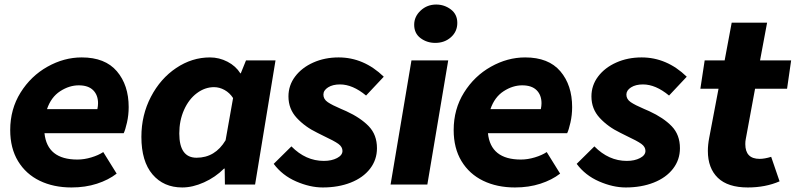

<svg xmlns="http://www.w3.org/2000/svg" viewBox="-20 -813 3506 846"><path d="M25 -240Q25 -332 70.5 -405Q116 -478 189 -519Q262 -560 340 -560Q443 -560 495 -499Q547 -438 547 -341Q547 -306 539.5 -273Q532 -240 525 -226H176Q188 -110 321 -110Q351 -110 382.5 -119.5Q414 -129 435 -143L494 -48Q458 -20 407 -3.5Q356 13 295 13Q216 13 155 -16.5Q94 -46 59.5 -103Q25 -160 25 -240ZM409 -332Q412 -346 412 -358Q412 -394 390.5 -415.5Q369 -437 327 -437Q285 -437 245 -411Q205 -385 187 -332Z M603 -210Q603 -306 645 -386.5Q687 -467 756.5 -513.5Q826 -560 905 -560Q946 -560 982.5 -541Q1019 -522 1039 -490H1041L1064 -547H1194L1104 0H971L970 -70H967Q929 -32 879 -9.5Q829 13 783 13Q701 13 652 -44.5Q603 -102 603 -210ZM974 -195 1007 -381Q992 -404 969.5 -416.5Q947 -429 923 -429Q883 -429 847.5 -402.5Q812 -376 791 -329Q770 -282 770 -225Q770 -118 846 -118Q928 -118 974 -195Z M1186 -91 1264 -168Q1327 -104 1407 -104Q1441 -104 1465 -116.5Q1489 -129 1489 -148Q1489 -166 1471 -179Q1453 -192 1404 -215L1378 -228Q1324 -254 1287.5 -293.5Q1251 -333 1251 -388Q1251 -437 1280.5 -476Q1310 -515 1360.5 -537.5Q1411 -560 1472 -560Q1583 -560 1671 -475L1593 -392Q1534 -441 1478 -441Q1446 -441 1425.5 -428Q1405 -415 1405 -396Q1405 -376 1424 -363Q1443 -350 1483 -333L1506 -323Q1569 -294 1605 -256.5Q1641 -219 1641 -160Q1641 -109 1610.5 -69.5Q1580 -30 1525.5 -8.5Q1471 13 1402 13Q1346 13 1285 -13.5Q1224 -40 1186 -91Z M1793 -547H1955L1863 0H1701ZM1805 -704Q1805 -740 1833.5 -766.5Q1862 -793 1902 -793Q1938 -793 1966.5 -771.5Q1995 -750 1995 -712Q1995 -674 1967 -649Q1939 -624 1898 -624Q1861 -624 1833 -645Q1805 -666 1805 -704Z M1979 -240Q1979 -332 2024.5 -405Q2070 -478 2143 -519Q2216 -560 2294 -560Q2397 -560 2449 -499Q2501 -438 2501 -341Q2501 -306 2493.5 -273Q2486 -240 2479 -226H2130Q2142 -110 2275 -110Q2305 -110 2336.5 -119.5Q2368 -129 2389 -143L2448 -48Q2412 -20 2361 -3.5Q2310 13 2249 13Q2170 13 2109 -16.5Q2048 -46 2013.5 -103Q1979 -160 1979 -240ZM2363 -332Q2366 -346 2366 -358Q2366 -394 2344.5 -415.5Q2323 -437 2281 -437Q2239 -437 2199 -411Q2159 -385 2141 -332Z M2521 -91 2599 -168Q2662 -104 2742 -104Q2776 -104 2800 -116.5Q2824 -129 2824 -148Q2824 -166 2806 -179Q2788 -192 2739 -215L2713 -228Q2659 -254 2622.5 -293.5Q2586 -333 2586 -388Q2586 -437 2615.5 -476Q2645 -515 2695.5 -537.5Q2746 -560 2807 -560Q2918 -560 3006 -475L2928 -392Q2869 -441 2813 -441Q2781 -441 2760.5 -428Q2740 -415 2740 -396Q2740 -376 2759 -363Q2778 -350 2818 -333L2841 -323Q2904 -294 2940 -256.5Q2976 -219 2976 -160Q2976 -109 2945.5 -69.5Q2915 -30 2860.5 -8.5Q2806 13 2737 13Q2681 13 2620 -13.5Q2559 -40 2521 -91Z M3099 -148Q3099 -175 3105 -206L3146 -422H3066L3085 -547H3173L3204 -713H3360L3329 -547H3466L3448 -422H3307L3266 -200Q3264 -191 3264 -178Q3264 -113 3327 -113Q3349 -113 3378 -122L3415 -14Q3353 13 3275 13Q3187 13 3143 -29.5Q3099 -72 3099 -148Z"/></svg>

Font: Nebula Sans Bold
Style: Regular
Weight: 700
Italic angle: -9°
Designer: Paul D. Hunt for Adobe (as Source Sans)
Foundry: Nebula Entertainment & Broadcasting LLC
Version: Version 1.010